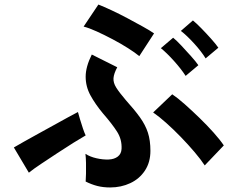

<svg xmlns="http://www.w3.org/2000/svg" viewBox="-20 -817 1040 845"><path d="M465 8Q434 8 408.5 1.5Q383 -5 357 -18Q358 -30 358.5 -53Q359 -76 358.5 -100Q358 -124 356 -140Q376 -127 404.5 -120.5Q433 -114 458 -115Q483 -116 498.5 -128Q514 -140 515 -162Q517 -203 495.5 -237Q474 -271 433 -318Q399 -359 378 -397.5Q357 -436 357 -479.5Q357 -523 384 -577L496 -521Q481 -493 479.5 -473Q478 -453 491.5 -431.5Q505 -410 534 -376Q572 -334 596 -300.5Q620 -267 631 -233Q642 -199 642 -153Q642 -103 618 -66.5Q594 -30 553.5 -11Q513 8 465 8ZM881 -89Q864 -115 836 -148Q808 -181 775.5 -214.5Q743 -248 711 -276.5Q679 -305 654 -322L738 -402Q762 -386 793.5 -358Q825 -330 858.5 -297.5Q892 -265 920.5 -233Q949 -201 965 -177ZM107 -57 41 -168Q56 -177 84.5 -193Q113 -209 147.5 -228Q182 -247 216.5 -266Q251 -285 279 -300.5Q307 -316 323 -324Q326 -313 332 -292.5Q338 -272 345 -251.5Q352 -231 357 -221Q336 -209 303 -188.5Q270 -168 233 -143.5Q196 -119 162 -96.5Q128 -74 107 -57ZM593 -570Q575 -585 543.5 -605Q512 -625 476 -644Q440 -663 406 -678.5Q372 -694 348 -700L413 -797Q436 -788 470.5 -772Q505 -756 541.5 -736.5Q578 -717 609.5 -699.5Q641 -682 658 -670ZM797 -483Q777 -514 745.5 -549Q714 -584 688 -605L742 -651Q757 -639 778.5 -616Q800 -593 821 -569.5Q842 -546 853 -530ZM885 -560Q866 -591 834 -626Q802 -661 776 -681L829 -727Q844 -715 866 -692.5Q888 -670 909 -646.5Q930 -623 941 -607Z"/></svg>

Font: Zen Kaku Gothic New
Style: Bold
Weight: 700
Designer: Yoshimichi Ohira
Foundry: Positype
Version: Version 1.002